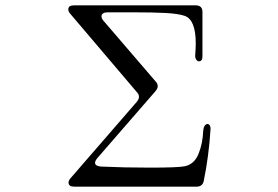

<svg xmlns="http://www.w3.org/2000/svg" viewBox="-20 -700 1040 717"><path d="M711 -680Q736 -680 736 -655V-492V-489Q736 -480 732.5 -475.5Q729 -471 723 -471Q717 -471 712.5 -478Q708 -485 709 -495Q711 -521 711 -538Q711 -627 669 -641Q645 -649 599 -651.5Q553 -654 476 -654H381Q371 -654 365 -650Q359 -646 359 -639Q359 -631 366 -623L561 -396Q569 -388 569 -378Q569 -370 561 -360L343 -109Q335 -99 335 -92Q335 -80 357 -78Q443 -74 540 -74Q644 -74 669 -79Q705 -86 721 -124.5Q737 -163 739 -213Q740 -224 744.5 -230.5Q749 -237 755 -237Q760 -237 763.5 -231.5Q767 -226 766 -215Q760 -118 741 -25Q737 -3 714 -3H257Q236 -3 236 -18Q236 -26 243 -34L491 -320Q499 -330 499 -338Q499 -348 491 -356L242 -649Q235 -657 235 -665Q235 -680 256 -680Z"/></svg>

Font: Hina Mincho
Style: Regular
Weight: 400
Designer: satsuyako
Foundry: satsuyako
Version: Version 1.100